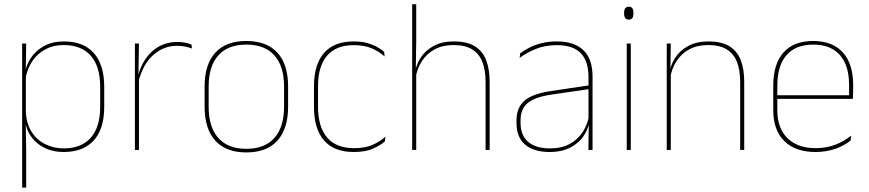

<svg xmlns="http://www.w3.org/2000/svg" viewBox="-20 -684 3964 876"><path d="M270 9.5Q220 9.5 180.2 -11Q140.5 -31.5 117 -68.5Q93.5 -105.5 93 -155.5H87L98 -172Q101 -117.5 125.2 -80.8Q149.5 -44 187.8 -25.5Q226 -7 271 -7Q351 -7 394 -55.5Q437 -104 437 -196V-288.5Q437 -381 394.2 -429.8Q351.5 -478.5 269.5 -478.5Q223.5 -478.5 187 -459Q150.5 -439.5 127 -404.5Q103.5 -369.5 96 -323L87 -341.5H92.5Q97.5 -384 120.2 -418.8Q143 -453.5 181.5 -474.2Q220 -495 271.5 -495Q361 -495 408.2 -441.8Q455.5 -388.5 455.5 -288.5V-196Q455.5 -96 407.8 -43.2Q360 9.5 270 9.5ZM81 172V-485.5H99.5L97.5 -356L98 -346.5V-138L97 -130.5L99.5 0V172Z M611 -308.5 601.5 -320.5 607 -325Q623.5 -402 671.5 -447.2Q719.5 -492.5 789.5 -492.5Q810.5 -492.5 826.8 -489Q843 -485.5 854 -480.5L855.5 -462.5Q842.5 -468 825.5 -471.5Q808.5 -475 788 -475Q726.5 -475 679.2 -433.2Q632 -391.5 611 -308.5ZM595.5 0V-485.5H614L611.5 -335L614 -332.5V0Z M1104 11.5Q1010.5 11.5 962 -42.5Q913.5 -96.5 913.5 -197.5V-289Q913.5 -390 962.2 -443.5Q1011 -497 1104 -497Q1197 -497 1245.8 -443.5Q1294.5 -390 1294.5 -289V-197.5Q1294.5 -96.5 1245.8 -42.5Q1197 11.5 1104 11.5ZM1104 -5Q1187.5 -5 1231.8 -54.5Q1276 -104 1276 -197.5V-289Q1276 -382 1232 -431.2Q1188 -480.5 1104 -480.5Q1020 -480.5 976 -431.2Q932 -382 932 -289V-197.5Q932 -104 976 -54.5Q1020 -5 1104 -5Z M1594 9.5Q1504 9.5 1458.2 -43.5Q1412.5 -96.5 1412.5 -196V-290.5Q1412.5 -389.5 1458.2 -442.2Q1504 -495 1594 -495Q1629 -495 1655.5 -487.5Q1682 -480 1701.2 -469.2Q1720.5 -458.5 1732.5 -447.5L1735 -426Q1712 -447.5 1677.8 -462.8Q1643.5 -478 1593.5 -478Q1513.5 -478 1472.2 -429.8Q1431 -381.5 1431 -290.5V-196.5Q1431 -105.5 1472.2 -56.8Q1513.5 -8 1595 -8Q1647 -8 1681.5 -23.8Q1716 -39.5 1739 -60.5L1736 -38.5Q1716.5 -21.5 1682.2 -6Q1648 9.5 1594 9.5Z M2195.5 0V-310Q2195.5 -363 2181.2 -400.5Q2167 -438 2135 -458.2Q2103 -478.5 2049.5 -478.5Q1999.5 -478.5 1963 -458.8Q1926.5 -439 1904.5 -404.5Q1882.5 -370 1875.5 -325.5L1864.5 -344H1872Q1876.5 -385 1898.2 -419.2Q1920 -453.5 1958.2 -474.2Q1996.5 -495 2050.5 -495Q2111 -495 2146.8 -472.8Q2182.5 -450.5 2198.2 -409.2Q2214 -368 2214 -311V0ZM1860.5 0V-664.5H1879V-495.5L1877 -357L1879 -354V0Z M2664.5 0 2666.5 -128 2665 -131.5V-292V-334.5Q2665 -404.5 2629.8 -441.2Q2594.5 -478 2521 -478Q2466.5 -478 2423.5 -460.2Q2380.5 -442.5 2351 -420L2353.5 -441Q2369 -453 2392.8 -465.5Q2416.5 -478 2448.8 -486.5Q2481 -495 2521 -495Q2562.5 -495 2593 -484.2Q2623.5 -473.5 2643.8 -453Q2664 -432.5 2673.8 -402.8Q2683.5 -373 2683.5 -335V0ZM2487.5 9.5Q2415 9.5 2375.8 -24.2Q2336.5 -58 2336.5 -123V-134.5Q2336.5 -192.5 2372.5 -224.2Q2408.5 -256 2493 -268.5L2674 -295.5L2674.5 -278.5L2496.5 -252.5Q2421.5 -241.5 2388.2 -214.5Q2355 -187.5 2355 -135.5V-124Q2355 -66.5 2389.8 -36.8Q2424.5 -7 2490 -7Q2542 -7 2579.2 -27.2Q2616.5 -47.5 2639 -82.2Q2661.5 -117 2668 -160.5L2677.5 -142H2671.5Q2667.5 -102.5 2645.5 -67.8Q2623.5 -33 2584 -11.8Q2544.5 9.5 2487.5 9.5Z M2839.5 0V-485.5H2858V0ZM2849 -594.5Q2838.5 -594.5 2833 -601.2Q2827.5 -608 2827.5 -622V-626.5Q2827.5 -640 2833 -646.8Q2838.5 -653.5 2849 -653.5Q2859.5 -653.5 2864.8 -646.8Q2870 -640 2870 -626.5V-622Q2870 -608 2864.8 -601.2Q2859.5 -594.5 2849 -594.5Z M3357 0V-310Q3357 -363 3342.8 -400.5Q3328.5 -438 3296.5 -458.2Q3264.5 -478.5 3211 -478.5Q3161.5 -478.5 3124.8 -458.8Q3088 -439 3066 -404.2Q3044 -369.5 3037 -325L3028 -344H3033.5Q3038 -385 3059.8 -419.2Q3081.5 -453.5 3120 -474.2Q3158.5 -495 3212 -495Q3272.5 -495 3308.2 -472.8Q3344 -450.5 3359.8 -409.2Q3375.5 -368 3375.5 -311V0ZM3022 0V-485.5H3040.5L3038.5 -358.5H3040.5V0Z M3700.5 9.5Q3609 9.5 3558.5 -40.2Q3508 -90 3508 -180.5V-292.5Q3508 -392.5 3554.8 -444.8Q3601.5 -497 3690.5 -497Q3749 -497 3789.8 -473.5Q3830.5 -450 3851.5 -405.2Q3872.5 -360.5 3872.5 -296.5V-279.5Q3872.5 -268.5 3872.2 -257.5Q3872 -246.5 3871 -233H3854Q3854 -250.5 3854 -266.5Q3854 -282.5 3854 -296Q3854 -355.5 3835.2 -396.5Q3816.5 -437.5 3780 -459Q3743.5 -480.5 3690.5 -480.5Q3610.5 -480.5 3568.5 -432.5Q3526.5 -384.5 3526.5 -292.5V-243.5V-239.5V-181Q3526.5 -140 3538.2 -108Q3550 -76 3572.5 -53.8Q3595 -31.5 3627.5 -19.8Q3660 -8 3701 -8Q3748.5 -8 3788.5 -22.8Q3828.5 -37.5 3863.5 -65L3861 -43Q3831.5 -19 3790.5 -4.8Q3749.5 9.5 3700.5 9.5ZM3516.5 -233V-249.5H3864.5V-233Z"/></svg>

Font: Anek Tamil Thin
Style: Regular
Weight: 250
Designer: Aadarsh Rajan (Tamil), Yesha Goshar (Latin)
Foundry: Ek Type
Version: Version 1.003